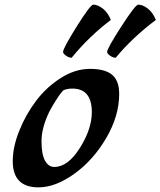

<svg xmlns="http://www.w3.org/2000/svg" viewBox="-20 -799 692 828"><path d="M652 -713Q551 -637 479 -550Q467 -550 454.5 -559Q442 -568 442 -575Q442 -590 503 -684.5Q564 -779 576 -779Q596 -779 618 -761.5Q640 -744 652 -713ZM458 -713Q364 -642 289 -550Q277 -550 264.5 -559Q252 -568 252 -575Q252 -591 311 -685Q370 -779 382 -779Q402 -779 424 -761.5Q446 -744 458 -713ZM214 -79Q273 -79 324.5 -161Q376 -243 376 -315Q376 -417 292 -417Q278 -417 266 -414Q254 -411 252 -408.5Q250 -406 243.5 -398.5Q237 -391 221 -366Q205 -341 192 -316Q159 -247 159 -190.5Q159 -134 174 -106.5Q189 -79 214 -79ZM146 9Q35 9 35 -104Q35 -165 63 -235Q91 -305 135.5 -364Q180 -423 242 -462.5Q304 -502 368.5 -502Q433 -502 463.5 -476.5Q494 -451 494 -394Q494 -299 438 -203.5Q382 -108 300.5 -49.5Q219 9 146 9Z"/></svg>

Font: Clara
Style: Regular
Weight: 400
Designer: Proyecto DEMO
Foundry: Proyecto DEMO
Version: Version 1.002